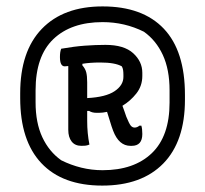

<svg xmlns="http://www.w3.org/2000/svg" viewBox="-20 -780 640 599"><path d="M300 -760Q425 -760 491 -690.5Q557 -621 557 -484V-469Q557 -339 489.5 -270Q422 -201 299 -201Q175 -201 109 -271Q43 -341 43 -474V-489Q43 -620 110.5 -690Q178 -760 300 -760ZM300 -711Q202 -711 146.5 -658Q91 -605 91 -498V-461Q91 -397 112 -352Q133 -307 171 -280Q201 -265 233.5 -257Q266 -249 300 -249Q398 -249 453.5 -302Q509 -355 509 -460V-498Q509 -563 488 -608.5Q467 -654 429 -681Q369 -711 300 -711ZM309 -640Q367 -640 395.5 -614Q424 -588 424 -553V-543Q424 -512 405.5 -488.5Q387 -465 362 -450Q365 -441 368.5 -432Q372 -423 374 -416Q383 -394 388 -388Q393 -382 400 -382Q408 -382 415 -388H421Q424 -378 424 -362Q424 -325 391 -325H387Q351 -325 333 -372Q328 -385 323.5 -400.5Q319 -416 314 -431Q300 -428 288 -428H282Q267 -428 258 -434H252V-403Q252 -364 259 -329Q252 -326 246 -325.5Q240 -325 234 -325Q214 -325 203.5 -338.5Q193 -352 193 -375V-574Q187 -573 182 -573Q167 -573 167 -602Q167 -619 171 -628Q211 -635 244.5 -637.5Q278 -640 309 -640ZM252 -523V-474Q310 -477 337.5 -495.5Q365 -514 365 -540V-547Q365 -555 364 -561.5Q363 -568 360 -573Q339 -585 293 -585Q277 -585 263 -584Q249 -583 237 -581V-576Q246 -566 249 -554.5Q252 -543 252 -523Z"/></svg>

Font: Recursive Mn Csl St
Style: Regular
Weight: 400
Monospace: yes
Version: Version 1.079;hotconv 1.0.112;makeotfexe 2.5.65598; ttfautoh